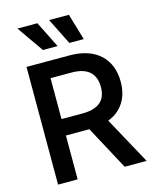

<svg xmlns="http://www.w3.org/2000/svg" viewBox="-138 -1054 924 1146"><g transform="rotate(-15 324.0 -481.0)"><path d="M75.6 0H196.7V-271H340.9H341.6L487.2 0H622.9L463.8 -291.2C551.1 -324.9 595.9 -398.8 595.9 -497.2C595.9 -633.5 509.6 -727.3 342 -727.3H75.6ZM82.4 -962.4 196.4 -799.4H286.9L205.6 -962.4ZM196.7 -372.5V-625.4H326C429.3 -625.4 473.4 -577.1 473.4 -497.2C473.4 -417.3 429.3 -372.5 326.7 -372.5ZM278.1 -962.4 359.4 -799.4H448.5L400.2 -962.4Z"/></g></svg>

Font: Magic Ui Pro Semi Bold
Style: Regular
Weight: 600
Designer: Stefan Endress, Andreas Faust
Version: Version 1.000;FEAKit 1.0